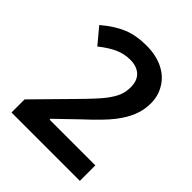

<svg xmlns="http://www.w3.org/2000/svg" viewBox="-200 -983 973 973"><g transform="rotate(45 286.0 -497.0)"><path d="M43 -135V-229L224 -413Q304 -494 331 -529Q358 -565 369 -592Q380 -619 380 -653Q380 -701 353 -725.5Q326 -750 280 -750Q237 -750 198 -732.5Q159 -715 114 -679L44 -763Q104 -814 159 -836.5Q214 -859 287 -859Q357 -859 408.5 -833Q460 -807 486 -760Q510 -719 510 -667Q510 -619 492.5 -575.5Q475 -532 440 -487Q405 -441 316 -359L205 -252V-246H533V-135Z"/></g></svg>

Font: Noto Naskh Arabic UI Semi
Style: Bold
Weight: 700
Designer: Monotype Design Team, David Williams, Mohamad Dakak and Nizar Qandah
Foundry: Monotype Imaging Inc.
Version: Version 2.014; ttfautohint (v1.8.4.7-5d5b)